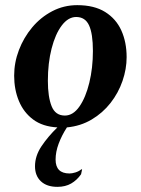

<svg xmlns="http://www.w3.org/2000/svg" viewBox="-20 -486 547 746"><path d="M203 240Q162 240 139 218.5Q116 197 116 160Q116 120 141 82.5Q166 45 203 9Q146 6 109 -21.5Q72 -49 53.5 -93.5Q35 -138 35 -192Q35 -243 53.5 -291.5Q72 -340 105 -379.5Q138 -419 183 -442.5Q228 -466 280 -466Q346 -466 388.5 -439.5Q431 -413 451.5 -367.5Q472 -322 472 -264Q472 -218 456 -171.5Q440 -125 409.5 -86Q379 -47 336 -21.5Q293 4 240 9Q220 40 208 72Q196 104 196 134Q196 188 250 188Q260 188 273 184Q286 180 296 172H299L295 191Q279 214 256.5 227Q234 240 203 240ZM232 -37Q264 -37 288.5 -72Q313 -107 327 -164.5Q341 -222 341 -288Q341 -355 326 -387.5Q311 -420 276 -420Q245 -420 220 -387Q195 -354 180.5 -297.5Q166 -241 166 -172Q166 -110 180.5 -73.5Q195 -37 232 -37Z"/></svg>

Font: Spectral
Style: Bold Italic
Weight: 700
Italic angle: -10°
Designer: Jean-Baptiste Levee
Foundry: Production Type
Version: Version 2.001